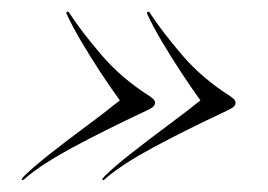

<svg xmlns="http://www.w3.org/2000/svg" viewBox="-20 -402 460 330"><path d="M384.5 -223.5Q384.5 -221 381.2 -218.2Q378 -215.5 369.5 -211.5Q296 -177 243.2 -148.5Q190.5 -120 163 -96.5Q157.5 -91 156 -93Q155 -94 159.5 -99Q177.5 -116.5 206.5 -139.2Q235.5 -162 267.2 -185.5Q299 -209 324.5 -229.5Q309.5 -250 291.8 -277Q274 -304 258.5 -330.2Q243 -356.5 234 -376Q231.5 -380.5 233.5 -381.5Q236 -383.5 238.5 -378.5Q258 -348.5 292.5 -308Q327 -267.5 376 -236.5Q382.5 -232 384 -229Q385.5 -226 384.5 -223.5ZM246 -223.5Q246 -221 242.8 -218.2Q239.5 -215.5 231 -211.5Q157.5 -177 104.8 -148.5Q52 -120 24.5 -96.5Q19 -91 17.5 -93Q16.5 -94 21 -99Q39 -116.5 68 -139.2Q97 -162 128.8 -185.5Q160.5 -209 186 -229.5Q171 -250 153.2 -277Q135.5 -304 120 -330.2Q104.5 -356.5 95.5 -376Q93 -380.5 95 -381.5Q97.5 -383.5 100 -378.5Q119.5 -348.5 154 -308Q188.5 -267.5 237.5 -236.5Q244 -232 245.5 -229Q247 -226 246 -223.5Z"/></svg>

Font: Fraunces 144pt Light
Style: Italic
Weight: 300
Italic angle: -16°
Version: Version 1.000;[0bf87f6ff]